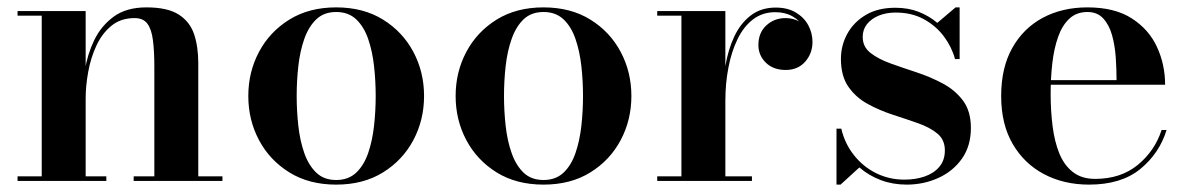

<svg xmlns="http://www.w3.org/2000/svg" viewBox="-20 -490 3218 520"><path d="M212 -460V-12.5H268V0H27.5V-12.5H93V-447.5H27.5V-460ZM517 -319.5V-12.5H582.5V0H342V-12.5H398V-309.5Q398 -351.5 394.2 -381Q390.5 -410.5 379.2 -425.8Q368 -441 344.5 -441Q307 -441 281.5 -420Q256 -399 240.8 -365.8Q225.5 -332.5 218.8 -294.8Q212 -257 212 -223.5L203 -221Q203 -256.5 209.8 -299.2Q216.5 -342 235 -380.8Q253.5 -419.5 287.8 -444.8Q322 -470 376.5 -470Q434 -470 464.2 -450.5Q494.5 -431 505.8 -397Q517 -363 517 -319.5Z M890.5 10Q817 10 763.8 -23Q710.5 -56 681.5 -110.5Q652.5 -165 652.5 -230Q652.5 -295 681.5 -349.5Q710.5 -404 763.8 -437Q817 -470 890.5 -470Q964 -470 1017.2 -437Q1070.5 -404 1099.5 -349.5Q1128.5 -295 1128.5 -230Q1128.5 -165 1099.5 -110.5Q1070.5 -56 1017.2 -23Q964 10 890.5 10ZM890.5 -2.5Q923.5 -2.5 944.5 -22.2Q965.5 -42 977 -75.2Q988.5 -108.5 993 -149Q997.5 -189.5 997.5 -230Q997.5 -271 993 -311.2Q988.5 -351.5 977 -384.8Q965.5 -418 944.5 -437.8Q923.5 -457.5 890.5 -457.5Q857.5 -457.5 836.8 -437.8Q816 -418 804.2 -384.8Q792.5 -351.5 788 -311.2Q783.5 -271 783.5 -230Q783.5 -189.5 788 -149Q792.5 -108.5 804.2 -75.2Q816 -42 836.8 -22.2Q857.5 -2.5 890.5 -2.5Z M1452 10Q1378.5 10 1325.2 -23Q1272 -56 1243 -110.5Q1214 -165 1214 -230Q1214 -295 1243 -349.5Q1272 -404 1325.2 -437Q1378.5 -470 1452 -470Q1525.5 -470 1578.8 -437Q1632 -404 1661 -349.5Q1690 -295 1690 -230Q1690 -165 1661 -110.5Q1632 -56 1578.8 -23Q1525.5 10 1452 10ZM1452 -2.5Q1485 -2.5 1506 -22.2Q1527 -42 1538.5 -75.2Q1550 -108.5 1554.5 -149Q1559 -189.5 1559 -230Q1559 -271 1554.5 -311.2Q1550 -351.5 1538.5 -384.8Q1527 -418 1506 -437.8Q1485 -457.5 1452 -457.5Q1419 -457.5 1398.2 -437.8Q1377.5 -418 1365.8 -384.8Q1354 -351.5 1349.5 -311.2Q1345 -271 1345 -230Q1345 -189.5 1349.5 -149Q1354 -108.5 1365.8 -75.2Q1377.5 -42 1398.2 -22.2Q1419 -2.5 1452 -2.5Z M1937 -217Q1937 -265.5 1944.5 -310.8Q1952 -356 1969 -391.8Q1986 -427.5 2013.8 -448.5Q2041.5 -469.5 2081 -469.5Q2113 -469.5 2135.2 -456.2Q2157.5 -443 2169 -421.8Q2180.5 -400.5 2180.5 -376.5Q2180.5 -345.5 2160.8 -323Q2141 -300.5 2108 -300.5Q2074.5 -300.5 2054.2 -320.2Q2034 -340 2034 -368Q2034 -401.5 2055.5 -421.2Q2077 -441 2107.5 -441Q2128 -441 2144.5 -432Q2161 -423 2170.2 -408.2Q2179.5 -393.5 2179.5 -376.5H2167.5Q2167.5 -397.5 2156.8 -416Q2146 -434.5 2126.2 -445.8Q2106.5 -457 2079.5 -457Q2045 -457 2019.5 -437.5Q1994 -418 1977.5 -384Q1961 -350 1952.8 -307Q1944.5 -264 1944.5 -217ZM1944.5 -460V-12.5H2016.5V0H1760V-12.5H1825.5V-447.5H1760V-460Z M2245.5 10V-141.5H2258.5Q2268 -101 2292.8 -69.8Q2317.5 -38.5 2352.8 -21Q2388 -3.5 2429.5 -3.5Q2459.5 -3.5 2484.2 -12Q2509 -20.5 2524 -38.2Q2539 -56 2539 -82.5Q2539 -111.5 2518.8 -128.2Q2498.5 -145 2466.5 -156.2Q2434.5 -167.5 2398.2 -179.2Q2362 -191 2330 -208.5Q2298 -226 2277.8 -255Q2257.5 -284 2257.5 -330.5Q2257.5 -367 2274.8 -398.5Q2292 -430 2324.8 -449.5Q2357.5 -469 2405 -469Q2440 -469 2468.5 -457.8Q2497 -446.5 2518.5 -428L2568 -470H2579V-330H2566.5Q2558 -362 2536.8 -390.8Q2515.5 -419.5 2482.5 -437.8Q2449.5 -456 2405.5 -456Q2380.5 -456 2360.2 -447.8Q2340 -439.5 2328.2 -424.8Q2316.5 -410 2316.5 -390Q2316.5 -363 2337.8 -346.5Q2359 -330 2392.5 -318Q2426 -306 2463.2 -293.8Q2500.5 -281.5 2534 -263.5Q2567.5 -245.5 2588.5 -217Q2609.5 -188.5 2609.5 -143.5Q2609.5 -94.5 2585.2 -60.2Q2561 -26 2521.2 -8Q2481.5 10 2435.5 10Q2398 10 2365.5 -2.2Q2333 -14.5 2307.5 -36.5L2256.5 10Z M2929.5 10Q2861.5 10 2807.8 -18.2Q2754 -46.5 2722.8 -100Q2691.5 -153.5 2691.5 -230Q2691.5 -306.5 2721.5 -360Q2751.5 -413.5 2804.2 -441.8Q2857 -470 2925 -470Q2999 -470 3045.2 -440.2Q3091.5 -410.5 3113.5 -362.8Q3135.5 -315 3135.5 -260.5H2758.5V-273H3004Q3004 -302.5 3001.8 -334.8Q2999.5 -367 2991.8 -394.8Q2984 -422.5 2968 -440Q2952 -457.5 2925 -457.5Q2895.5 -457.5 2876 -439.2Q2856.5 -421 2845.5 -389.5Q2834.5 -358 2830 -318.5Q2825.5 -279 2825.5 -236Q2825.5 -190 2830.8 -148.2Q2836 -106.5 2849 -74.5Q2862 -42.5 2885.8 -24Q2909.5 -5.5 2946 -5.5Q3015 -5.5 3061.2 -43.2Q3107.5 -81 3126 -138H3139.5Q3120 -74.5 3068.2 -32.2Q3016.5 10 2929.5 10Z"/></svg>

Font: Bodoni Moda 18pt SemiBold
Style: Regular
Weight: 600
Designer: Owen Earl
Foundry: indestructible type
Version: Version 2.005